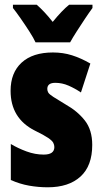

<svg xmlns="http://www.w3.org/2000/svg" viewBox="-20 -786 436 816"><path d="M372 -170Q372 -81 322 -35.5Q272 10 183 10Q143 10 103.5 3Q64 -4 26 -21V-174Q56 -156 92.5 -142.5Q129 -129 166 -129Q211 -129 211 -161Q211 -170 206.5 -179Q202 -188 184.5 -200Q167 -212 128 -231Q25 -283 25 -400Q25 -477 72 -520Q119 -563 205 -563Q248 -563 286 -551Q324 -539 364 -516L324 -393Q299 -410 271.5 -422Q244 -434 215 -434Q181 -434 181 -408Q181 -399 185.5 -392Q190 -385 207 -374Q224 -363 259 -342Q309 -314 340.5 -274Q372 -234 372 -170ZM131 -606Q123 -624 105 -652Q87 -680 67.5 -708Q48 -736 35 -752V-766H136Q151 -753 168 -735Q185 -717 204 -693Q244 -742 274 -766H373V-752Q359 -733 341 -706Q323 -679 306 -652.5Q289 -626 278 -606Z"/></svg>

Font: Noto Sans Khmer UI ExtraCondensed Black
Style: Regular
Weight: 900
Width: 2
Designer: Danh Hong and the Monotype Design Team
Foundry: Monotype Imaging Inc.
Version: Version 2.002; ttfautohint (v1.8.4.7-5d5b)